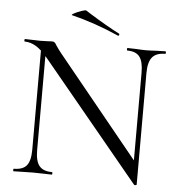

<svg xmlns="http://www.w3.org/2000/svg" viewBox="-55 -836 837 904"><g transform="rotate(5 363.5 -384.0)"><path d="M120 -602 143 -600V-109Q143 -57 161.5 -34.5Q180 -12 221 -12Q224 -12 224 -6Q224 0 221 0Q196 0 183 -1L133 -2L82 -1Q68 0 41 0Q39 0 39 -6Q39 -12 41 -12Q84 -12 102 -34.5Q120 -57 120 -109ZM612 14 152 -543Q120 -582 93.5 -597.5Q67 -613 41 -613Q38 -613 38 -619Q38 -625 41 -625L78 -624Q90 -623 111 -623Q133 -623 147 -624Q161 -625 169 -625Q176 -625 180.5 -621.5Q185 -618 191 -607Q203 -589 216 -573L616 -82L624 12Q624 14 619 15Q614 16 612 14ZM624 12 601 -19V-515Q601 -567 583.5 -590Q566 -613 525 -613Q523 -613 523 -619Q523 -625 525 -625L564 -624Q594 -622 613 -622Q631 -622 663 -624L704 -625Q707 -625 707 -619Q707 -613 704 -613Q662 -613 643 -590Q624 -567 624 -515ZM252 -756Q245 -757 259.5 -765Q274 -773 293 -779.5Q312 -786 316 -784L343 -767Q422 -718 479 -689Q481 -688 481 -685Q481 -682 479 -680Q477 -678 475 -679Q362 -729 252 -756Z"/></g></svg>

Font: Cormorant Infant
Style: Regular
Weight: 400
Designer: Christian Thalmann (Catharsis Fonts)
Foundry: Catharsis Fonts
Version: Version 4.000